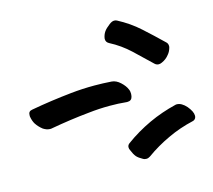

<svg xmlns="http://www.w3.org/2000/svg" viewBox="-95 -855 981 883"><g transform="rotate(-15 395.0 -413.0)"><path d="M453.1 -112.3C460 -104.5 469.7 -97.7 482.4 -90.8C487.3 -87.9 493.2 -86.9 498 -86.9C503.9 -86.9 509.8 -88.9 515.6 -92.8C550.8 -118.2 587.9 -139.6 626 -157.2C665 -175.8 706.1 -189.5 748 -199.2C752.9 -200.2 755.9 -202.1 758.8 -205.1C761.7 -208 762.7 -210.9 763.7 -213.9C764.6 -216.8 764.6 -218.8 764.6 -221.7C764.6 -234.4 756.8 -250 742.2 -267.6C727.5 -284.2 711.9 -293 697.3 -293C694.3 -293 692.4 -293 689.5 -292C645.5 -281.2 602.5 -266.6 560.5 -247.1C518.6 -227.5 478.5 -204.1 441.4 -176.8C434.6 -171.9 431.6 -166 431.6 -159.2C431.6 -154.3 432.6 -149.4 435.5 -144.5C441.4 -129.9 447.3 -119.1 453.1 -112.3ZM73.2 -344.7C84 -337.9 94.7 -334 105.5 -334C108.4 -334 112.3 -334 115.2 -335C174.8 -345.7 235.4 -354.5 295.9 -360.4C330.1 -364.3 363.3 -366.2 397.5 -366.2C423.8 -366.2 451.2 -365.2 478.5 -362.3H480.5C494.1 -362.3 502 -368.2 504.9 -379.9C505.9 -384.8 506.8 -389.6 506.8 -394.5C506.8 -401.4 505.9 -408.2 502.9 -415C498 -427.7 488.3 -440.4 475.6 -452.1C462.9 -463.9 449.2 -470.7 434.6 -471.7C407.2 -473.6 379.9 -474.6 353.5 -474.6C315.4 -474.6 278.3 -472.7 241.2 -468.8C175.8 -461.9 112.3 -453.1 48.8 -441.4C36.1 -439.5 30.3 -432.6 30.3 -419.9V-413.1C33.2 -396.5 38.1 -384.8 43 -377C50.8 -365.2 60.5 -354.5 73.2 -344.7ZM563.5 -579.1C591.8 -552.7 619.1 -526.4 646.5 -500C651.4 -495.1 658.2 -492.2 665 -492.2C669.9 -492.2 674.8 -493.2 680.7 -496.1C694.3 -502 706.1 -510.7 715.8 -523.4C723.6 -532.2 728.5 -543 731.4 -553.7C732.4 -556.6 732.4 -558.6 732.4 -561.5C732.4 -569.3 729.5 -576.2 723.6 -581.1C693.4 -610.4 663.1 -638.7 632.8 -666C602.5 -693.4 568.4 -716.8 531.2 -736.3C527.3 -738.3 523.4 -739.3 518.6 -739.3C511.7 -739.3 503.9 -736.3 495.1 -729.5C482.4 -719.7 472.7 -710.9 466.8 -702.1C460.9 -693.4 457 -683.6 455.1 -671.9V-667C455.1 -658.2 460 -650.4 469.7 -645.5C503.9 -627.9 535.2 -605.5 563.5 -579.1Z"/></g></svg>

Font: ChillSide Comic
Style: Regular
Weight: 400
Designer: Koroletov, Abay Emes
Version: Version 1.000